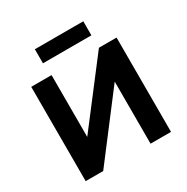

<svg xmlns="http://www.w3.org/2000/svg" viewBox="-199 -1074 1209 1243"><g transform="rotate(-30 405.5 -452.0)"><path d="M87 0V-705H239V-239H236L593 -705H725V0H572V-468H575L218 0ZM229 -799V-904H591V-799Z"/></g></svg>

Font: Nunito Sans 8pt ExtraBold
Style: Regular
Weight: 800
Version: Version 3.101;gftools[0.9.27]